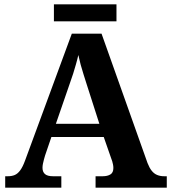

<svg xmlns="http://www.w3.org/2000/svg" viewBox="-20 -870 793 890"><path d="M4.1 0V-53H16.1Q34.4 -53 48.1 -58.7Q61.8 -64.4 73.6 -80.3Q85.3 -96.1 96.2 -125.8L312.9 -714H450.7L663.9 -114.1Q672.5 -92 683.2 -78.5Q694 -64.9 708.4 -59Q722.9 -53 741.3 -53H753.1V0H423V-53H455.9Q477.8 -53 491.6 -61.3Q505.5 -69.6 505.5 -91.2Q505.5 -99.5 503.9 -107.3Q502.3 -115.1 500.2 -122.5Q498.1 -129.9 495.7 -135.1L460.9 -234.9H218.2L188.9 -149.1Q186.5 -141.1 183.7 -130.8Q180.8 -120.4 178.9 -110.5Q177 -100.5 177 -92.2Q177 -73 188.6 -63Q200.2 -53 226.2 -53H264.3V0ZM239 -296H440.6L381.5 -480.2Q374.4 -503.3 367.2 -525.4Q360.1 -547.4 354 -569.8Q348 -592.2 343.1 -615Q338.1 -592.8 331.9 -571.4Q325.7 -550.1 319.2 -528.8Q312.6 -507.5 304.1 -484.6ZM229.9 -771.1V-849.9H519.9V-771.1Z"/></svg>

Font: Noto Serif Telugu
Style: Regular
Weight: 400
Designer: Jelle Bosma - Monotype Design Team
Foundry: Monotype Imaging Inc.
Version: Version 2.003